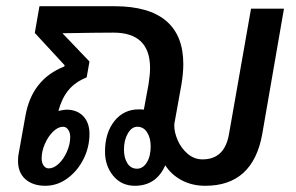

<svg xmlns="http://www.w3.org/2000/svg" viewBox="-20 -588 953 618"><path d="M894 -560 824 -156Q794 10 641 10Q598 10 564.5 -8Q531 -26 512 -56Q483 10 414 10Q371 10 344.5 -22Q318 -54 318 -100Q318 -160 348 -198Q378 -236 427 -236Q438 -236 443 -235L458 -316Q463 -348 463 -369Q463 -483 345 -483Q295 -483 181 -481L268 -390L259 -339Q222 -324 200.5 -298Q179 -272 168 -231Q186 -235 194 -235Q228 -235 248 -214Q268 -193 268 -157Q268 -114 248.5 -75.5Q229 -37 196.5 -13.5Q164 10 126 10Q86 10 62 -11Q38 -32 38 -70Q38 -85 40 -93L62 -216Q83 -333 187 -374L188 -378L92 -482L107 -568H348Q459 -568 514.5 -521Q570 -474 570 -382Q570 -352 564 -316L542 -194Q541 -191 541 -183Q541 -162 552 -136.5Q563 -111 584 -93Q605 -75 632 -75Q703 -75 717 -156L788 -560ZM183 -180Q167 -180 151 -164.5Q135 -149 124.5 -125Q114 -101 114 -78Q114 -64 120.5 -55Q127 -46 137 -46Q153 -46 169 -61Q185 -76 195.5 -100Q206 -124 206 -147Q206 -161 199.5 -170.5Q193 -180 183 -180ZM465 -117Q465 -144 453.5 -162Q442 -180 422 -180Q404 -180 391.5 -158.5Q379 -137 379 -106Q379 -80 390 -62.5Q401 -45 421 -45Q440 -45 452.5 -65Q465 -85 465 -117Z"/></svg>

Font: KoHo SemiBold
Style: Italic
Weight: 600
Italic angle: -10°
Version: Version 1.000; ttfautohint (v1.6)